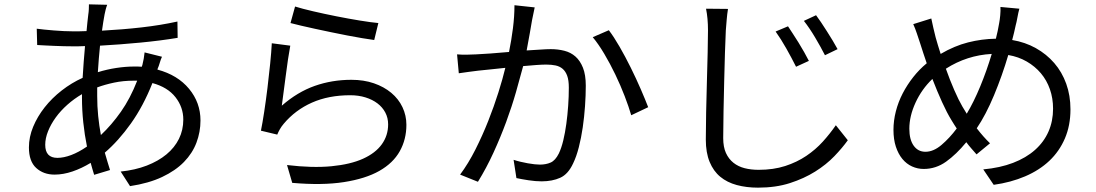

<svg xmlns="http://www.w3.org/2000/svg" viewBox="-20 -811 5040 883"><path d="M595 -440Q547 -440 504.5 -431Q462 -422 427 -409V-370Q427 -322 431.5 -277.5Q436 -233 444 -190Q493 -236 536 -297Q579 -358 611 -440ZM357 -378Q321 -357 290 -329.5Q259 -302 236.5 -271Q214 -240 201 -207.5Q188 -175 188 -145Q188 -85 244 -85Q273 -85 307.5 -98Q342 -111 380 -137Q369 -191 363 -248Q357 -305 357 -361ZM704 -491Q797 -466 849.5 -402.5Q902 -339 902 -257Q902 -204 883.5 -155Q865 -106 826 -66Q787 -26 725.5 3Q664 32 578 45L535 -22Q602 -29 655 -49.5Q708 -70 745.5 -101Q783 -132 803 -172.5Q823 -213 823 -261Q823 -318 787 -364Q751 -410 681 -429Q639 -323 582 -243Q525 -163 462 -109Q468 -88 474 -68Q480 -48 486 -29L413 -7Q409 -20 405 -33.5Q401 -47 397 -62Q356 -37 313.5 -22.5Q271 -8 231 -8Q180 -8 146.5 -38.5Q113 -69 113 -133Q113 -181 132.5 -228Q152 -275 185.5 -317.5Q219 -360 264 -395Q309 -430 360 -453Q362 -491 365 -527.5Q368 -564 371 -599Q355 -598 340 -598Q325 -598 311 -598Q295 -598 273.5 -598.5Q252 -599 230 -600Q208 -601 187 -602Q166 -603 151 -604L149 -679Q162 -677 183 -675Q204 -673 227.5 -671Q251 -669 273.5 -668Q296 -667 312 -667Q329 -667 345 -667Q361 -667 378 -668Q380 -690 382 -709Q384 -728 386 -744Q388 -756 388.5 -769Q389 -782 389 -791L473 -789Q469 -779 466 -767Q463 -755 461 -745Q455 -713 449 -670Q543 -675 631 -685Q719 -695 796 -712L797 -637Q719 -624 625 -615Q531 -606 440 -601Q437 -572 434.5 -541.5Q432 -511 430 -479Q472 -492 515 -498.5Q558 -505 596 -505Q605 -505 614 -505Q623 -505 632 -504L635 -513Q638 -524 641 -541Q644 -558 645 -570L725 -550Q720 -540 715 -523Q710 -506 705 -495Z M1337 -781Q1369 -771 1420.5 -759Q1472 -747 1527.5 -736Q1583 -725 1635 -716.5Q1687 -708 1720 -705L1701 -627Q1678 -630 1645.5 -635.5Q1613 -641 1576.5 -648Q1540 -655 1502 -663Q1464 -671 1429 -678.5Q1394 -686 1364.5 -693Q1335 -700 1316 -705ZM1315 -601Q1310 -575 1304.5 -538Q1299 -501 1294 -461.5Q1289 -422 1284 -385.5Q1279 -349 1276 -325Q1348 -388 1427.5 -416Q1507 -444 1596 -444Q1653 -444 1699.5 -428Q1746 -412 1779.5 -384Q1813 -356 1831 -318Q1849 -280 1849 -237Q1849 -170 1818.5 -115.5Q1788 -61 1724.5 -25Q1661 11 1561.5 26.5Q1462 42 1324 30L1300 -52Q1417 -38 1504.5 -46.5Q1592 -55 1649.5 -81Q1707 -107 1736 -147.5Q1765 -188 1765 -239Q1765 -269 1752 -293.5Q1739 -318 1716 -335.5Q1693 -353 1661 -363Q1629 -373 1591 -373Q1491 -373 1414.5 -339Q1338 -305 1285 -242Q1274 -229 1267 -216.5Q1260 -204 1255 -192L1180 -210Q1187 -244 1195 -296.5Q1203 -349 1210 -406Q1217 -463 1222.5 -518Q1228 -573 1230 -612Z M2439 -777Q2436 -763 2433 -748Q2430 -733 2427 -719Q2423 -697 2416.5 -658Q2410 -619 2402 -579Q2437 -581 2466 -583Q2495 -585 2513 -585Q2546 -585 2575.5 -577.5Q2605 -570 2626.5 -551Q2648 -532 2661 -499.5Q2674 -467 2674 -417Q2674 -373 2670.5 -323Q2667 -273 2660 -225Q2653 -177 2642 -134Q2631 -91 2616 -60Q2593 -10 2556.5 6.5Q2520 23 2471 23Q2443 23 2410.5 18Q2378 13 2355 8L2342 -76Q2357 -71 2374 -67Q2391 -63 2407.5 -60Q2424 -57 2438.5 -55.5Q2453 -54 2463 -54Q2491 -54 2512.5 -63.5Q2534 -73 2550 -105Q2562 -130 2570.5 -165.5Q2579 -201 2584.5 -241.5Q2590 -282 2593 -324.5Q2596 -367 2596 -408Q2596 -442 2588.5 -462.5Q2581 -483 2567.5 -494.5Q2554 -506 2535 -510Q2516 -514 2492 -514Q2474 -514 2446 -512Q2418 -510 2386 -507Q2372 -454 2353 -387.5Q2334 -321 2308 -250.5Q2282 -180 2249.5 -109Q2217 -38 2178 25L2096 -8Q2134 -59 2166.5 -123.5Q2199 -188 2225.5 -255Q2252 -322 2272 -385.5Q2292 -449 2304 -499Q2266 -495 2232.5 -491.5Q2199 -488 2179 -486Q2162 -484 2136 -480.5Q2110 -477 2090 -474L2082 -561Q2105 -559 2126 -559.5Q2147 -560 2170 -561Q2195 -562 2235.5 -565Q2276 -568 2321 -572Q2332 -626 2339 -681Q2346 -736 2346 -787ZM2780 -672Q2803 -642 2829.5 -596Q2856 -550 2881 -499.5Q2906 -449 2927 -400.5Q2948 -352 2961 -318L2883 -281Q2872 -319 2853 -368.5Q2834 -418 2810 -468Q2786 -518 2759 -563.5Q2732 -609 2706 -640Z M3604 -690Q3613 -676 3626 -656.5Q3639 -637 3652.5 -615Q3666 -593 3678.5 -571Q3691 -549 3700 -531L3641 -504Q3621 -544 3596.5 -587.5Q3572 -631 3547 -666ZM3733 -741Q3743 -728 3756 -708.5Q3769 -689 3783 -667Q3797 -645 3810 -623.5Q3823 -602 3832 -585L3774 -557Q3754 -596 3728.5 -639Q3703 -682 3677 -715ZM3328 -770Q3324 -745 3322 -720Q3320 -695 3318 -671Q3316 -629 3314 -567Q3312 -505 3310.5 -437Q3309 -369 3307.5 -300Q3306 -231 3306 -176Q3306 -135 3318.5 -107.5Q3331 -80 3353 -62.5Q3375 -45 3404.5 -37.5Q3434 -30 3469 -30Q3537 -30 3591 -47.5Q3645 -65 3688 -94Q3731 -123 3764 -159.5Q3797 -196 3824 -235L3879 -166Q3854 -131 3817 -92.5Q3780 -54 3729 -22Q3678 10 3613 31Q3548 52 3466 52Q3413 52 3368.5 40Q3324 28 3292.5 2Q3261 -24 3243.5 -66.5Q3226 -109 3226 -169Q3226 -224 3227.5 -294.5Q3229 -365 3231 -435.5Q3233 -506 3234.5 -569Q3236 -632 3236 -671Q3236 -727 3227 -771Z M4406 -321Q4411 -313 4416 -304.5Q4421 -296 4426 -288Q4458 -341 4488 -413.5Q4518 -486 4541 -563Q4427 -557 4330 -495Q4348 -444 4368.5 -397Q4389 -350 4406 -321ZM4236 -113Q4273 -113 4310 -144.5Q4347 -176 4380 -220Q4374 -229 4368 -238.5Q4362 -248 4356 -258Q4335 -292 4312.5 -341.5Q4290 -391 4268 -448Q4219 -401 4190.5 -339Q4162 -277 4162 -219Q4162 -169 4182 -141Q4202 -113 4236 -113ZM4668 -771Q4663 -753 4659 -730.5Q4655 -708 4651 -694Q4647 -677 4643.5 -660.5Q4640 -644 4635 -627Q4695 -617 4744 -589.5Q4793 -562 4828.5 -521Q4864 -480 4883.5 -426Q4903 -372 4903 -308Q4903 -234 4877.5 -174.5Q4852 -115 4806 -71.5Q4760 -28 4694.5 0Q4629 28 4550 39L4502 -32Q4579 -39 4639 -62Q4699 -85 4740 -121.5Q4781 -158 4802 -206Q4823 -254 4823 -311Q4823 -359 4808.5 -400.5Q4794 -442 4767 -474Q4740 -506 4702 -528Q4664 -550 4617 -558Q4589 -463 4551.5 -373Q4514 -283 4472 -221Q4502 -182 4533 -152L4471 -101Q4459 -115 4447 -128.5Q4435 -142 4424 -157Q4378 -101 4331 -67.5Q4284 -34 4228 -34Q4200 -34 4174.5 -45.5Q4149 -57 4130 -80Q4111 -103 4100 -136.5Q4089 -170 4089 -214Q4089 -256 4100 -299Q4111 -342 4131.5 -381.5Q4152 -421 4180 -456.5Q4208 -492 4242 -520Q4234 -543 4226.5 -566Q4219 -589 4212 -611Q4204 -635 4196.5 -657.5Q4189 -680 4180 -700L4263 -726Q4267 -706 4272.5 -682.5Q4278 -659 4283 -639Q4288 -622 4293.5 -603Q4299 -584 4306 -563Q4369 -600 4432 -616Q4495 -632 4560 -633Q4569 -668 4575 -704Q4578 -719 4580 -740.5Q4582 -762 4581 -779Z"/></svg>

Font: SpoqaHanSansJP-Regular
Style: Regular
Weight: 400
Designer: [Source Han Sans]
Ryoko NISHIZUKA  (kana & ideographs); Paul D. Hunt (Latin, Greek & Cyrillic); Wenlong ZHANG  (bopomofo
Foundry: Spoqa (http://bi.spoqa.com)
Version: Version 1.002.20150607